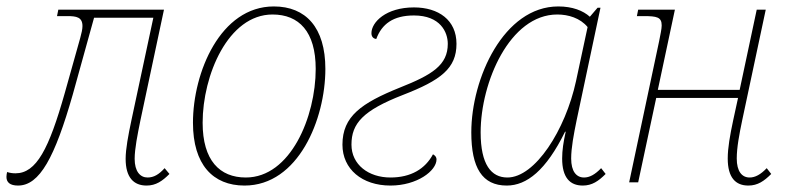

<svg xmlns="http://www.w3.org/2000/svg" viewBox="-66 -566 2451 596"><path d="M-10 10C57 10 104 -77 160 -273L226 -511H410L342 -193C332 -146 324 -103 324 -73C324 -15 349 10 389 10C418 10 438 -4 460 -26L445 -44C427 -24 411 -15 392 -15C369 -15 352 -34 352 -73C352 -104 361 -149 370 -193L443 -536H115L111 -516H143C171 -516 190 -513 190 -485C190 -475 187 -463 183 -448L135 -277C86 -104 47 -28 -18 -28C-26 -28 -35 -29 -44 -32C-45 -27 -46 -22 -46 -17C-46 0 -35 10 -10 10Z M693 10C860 10 944 -196 944 -352C944 -481 883 -546 784 -546C618 -546 533 -341 533 -185C533 -55 595 10 693 10ZM697 -15C616 -15 563 -68 563 -185C563 -332 642 -521 780 -521C862 -521 914 -468 914 -352C914 -204 836 -15 697 -15Z M1146 10C1229 10 1289 -36 1289 -71C1289 -80 1282 -85 1278 -87C1254 -42 1210 -15 1146 -15C1078 -15 1025 -55 1025 -117C1025 -183 1061 -223 1184 -271C1303 -317 1351 -354 1351 -430C1351 -504 1295 -543 1219 -543C1132 -543 1087 -497 1087 -463C1087 -452 1093 -446 1102 -445C1119 -491 1154 -518 1219 -518C1301 -518 1324 -466 1324 -430C1324 -364 1276 -334 1175 -294C1056 -246 997 -205 997 -117C997 -41 1058 10 1146 10Z M1507 10C1569 10 1629 -37 1688 -157H1690C1683 -125 1679 -100 1679 -74C1679 -15 1703 10 1743 10C1772 10 1792 -4 1814 -26L1800 -44C1781 -24 1764 -15 1747 -15C1723 -15 1707 -34 1707 -74C1707 -107 1715 -149 1724 -193L1798 -542H1789L1765 -514C1744 -533 1711 -546 1667 -546C1498 -546 1397 -323 1397 -155C1397 -45 1431 10 1507 10ZM1509 -15C1459 -15 1426 -55 1426 -155C1426 -310 1516 -521 1664 -521C1698 -521 1735 -510 1758 -482L1722 -314C1689 -162 1595 -15 1509 -15Z M2257 10C2286 10 2306 -4 2328 -26L2314 -44C2295 -24 2278 -15 2261 -15C2237 -15 2221 -34 2221 -74C2221 -108 2229 -150 2238 -193L2311 -536H2283L2230 -287H1976L2029 -536H1915L1911 -516H1932C1973 -516 1988 -513 1988 -487C1988 -476 1984 -459 1980 -438L1887 0H1915L1971 -262H2225L2210 -193C2200 -146 2193 -107 2193 -74C2193 -15 2217 10 2257 10Z"/></svg>

Font: Noto Serif SemiCondensed Thin
Style: Italic
Weight: 100
Width: 4
Italic angle: -12°
Designer: Monotype Design Team
Foundry: Monotype Imaging Inc.
Version: Version 2.013